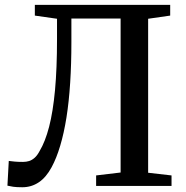

<svg xmlns="http://www.w3.org/2000/svg" viewBox="-20 -763 762 788"><path d="M71.5 5.5Q47.5 5.5 34.2 3.5Q21 1.5 10.5 -1L16 -102.5Q28 -101 40.5 -99.8Q53 -98.5 74.5 -98.5Q88 -98.5 99.8 -102.2Q111.5 -106 122.2 -115.5Q133 -125 142.5 -143Q165.5 -181 181.5 -242.5Q197.5 -304 205.8 -393.2Q214 -482.5 214 -602.5V-686L123 -699V-743H678.5V-699L588 -686V-54L684 -43V0H374.5V-43L475 -55V-687H273V-590.5Q273 -501 268 -423.2Q263 -345.5 252.8 -281Q242.5 -216.5 227.2 -165.2Q212 -114 192 -77Q169.5 -35 139.2 -14.8Q109 5.5 71.5 5.5Z"/></svg>

Font: Merriweather 48pt Medium
Style: Regular
Weight: 500
Version: Version 2.100